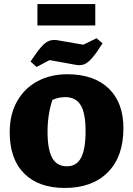

<svg xmlns="http://www.w3.org/2000/svg" viewBox="-20 -917 659 949"><path d="M300 12Q171 12 99.5 -59.5Q28 -131 28 -263Q28 -352 64.5 -416.5Q101 -481 165.5 -515.5Q230 -550 313 -550Q444 -550 517 -480Q590 -410 590 -283Q590 -143 513 -65.5Q436 12 300 12ZM311 -95Q358 -95 380.5 -137Q403 -179 403 -269Q403 -357 379 -397Q355 -437 302 -437Q288 -437 272 -434Q256 -431 239 -423Q215 -351 215 -266Q215 -178 238 -136.5Q261 -95 311 -95ZM165 -791V-897H451V-791ZM161 -586 131 -613Q162 -660 183 -684Q204 -708 222.5 -715Q241 -722 265 -718L392 -696L457 -728L487 -703Q456 -654 435 -630Q414 -606 395.5 -599Q377 -592 352 -597L225 -620Z"/></svg>

Font: Piazzolla SC ExtraBold
Style: Regular
Weight: 800
Designer: Juan Pablo del Peral
Foundry: Huerta Tipografica
Version: Version 1.330